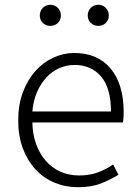

<svg xmlns="http://www.w3.org/2000/svg" viewBox="-20 -768 578 801"><path d="M304 13Q253 13 207.5 -6Q162 -25 128.5 -61Q95 -97 75.5 -148.5Q56 -200 56 -266Q56 -331 75.5 -383Q95 -435 127.5 -471.5Q160 -508 202.5 -527.5Q245 -547 290 -547Q387 -547 441.5 -482Q496 -417 496 -299Q496 -276 493 -257H115Q116 -208 130.5 -167.5Q145 -127 170.5 -97.5Q196 -68 231.5 -52Q267 -36 310 -36Q353 -36 387.5 -48.5Q422 -61 452 -82L474 -39Q442 -19 402 -3Q362 13 304 13ZM443 -303Q443 -400 402 -448.5Q361 -497 291 -497Q258 -497 228 -484Q198 -471 174.5 -446Q151 -421 135 -385Q119 -349 115 -303ZM190 -660Q171 -660 158.5 -672.5Q146 -685 146 -703Q146 -722 158.5 -735Q171 -748 190 -748Q209 -748 221.5 -735Q234 -722 234 -703Q234 -685 221.5 -672.5Q209 -660 190 -660ZM391 -660Q371 -660 358.5 -672.5Q346 -685 346 -703Q346 -722 358.5 -735Q371 -748 391 -748Q409 -748 421.5 -735Q434 -722 434 -703Q434 -685 421.5 -672.5Q409 -660 391 -660Z"/></svg>

Font: SpoqaHanSansJP-Light
Style: Regular
Weight: 300
Designer: [Source Han Sans]
Ryoko NISHIZUKA  (kana & ideographs); Paul D. Hunt (Latin, Greek & Cyrillic); Wenlong ZHANG  (bopomofo
Foundry: Spoqa (http://bi.spoqa.com)
Version: Version 1.002.20150607